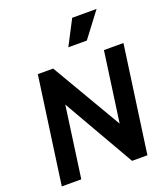

<svg xmlns="http://www.w3.org/2000/svg" viewBox="-177 -1137 1095 1258"><g transform="rotate(-20 370.5 -507.5)"><path d="M515 -842 646 -1015H476L386 -842ZM170 0 239 -496 524 0H631L735 -745H599L531 -257L245 -745H138L34 0Z"/></g></svg>

Font: Plus Jakarta Sans
Style: Bold Italic
Weight: 700
Italic angle: -8°
Designer: Gumpita Rahayu
Foundry: Tokotype
Version: Version 2.071;gftools[0.9.30]